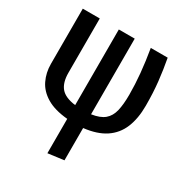

<svg xmlns="http://www.w3.org/2000/svg" viewBox="-173 -655 946 999"><g transform="rotate(30 300.0 -156.0)"><path d="M348.5 -528V-73.5Q399.5 -81 425.5 -103Q451.5 -125 460.8 -164Q470 -203 470 -261.5Q470 -321 463.8 -387.5Q457.5 -454 445 -528H546.5Q558.5 -464 565.8 -398.2Q573 -332.5 573 -254.5Q573 -177.5 550 -121.8Q527 -66 477.5 -33Q428 0 348.5 9V203L253 215.5V9Q174.5 2 126.8 -26.8Q79 -55.5 57.8 -99.8Q36.5 -144 36.5 -196.5V-528H138.5V-202Q138.5 -143.5 164.2 -112.5Q190 -81.5 253 -73.5V-528Z"/></g></svg>

Font: Fira Code Light Medium
Style: Regular
Weight: 500
Monospace: yes
Version: Version 5.002